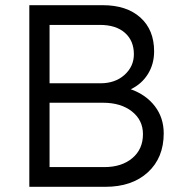

<svg xmlns="http://www.w3.org/2000/svg" viewBox="-20 -720 696 740"><path d="M93 -700H376Q468 -700 521 -652.5Q574 -605 574 -522Q574 -473 550 -434.5Q526 -396 484 -376Q543 -355 577 -310.5Q611 -266 611 -206Q611 -112 550 -56Q489 0 386 0H93ZM531 -203Q531 -257 488.5 -290.5Q446 -324 377 -324H171V-76H382Q449 -76 490 -110.5Q531 -145 531 -203ZM496 -511Q496 -563 461.5 -593.5Q427 -624 365 -624H171V-399H367Q424 -399 460 -431.5Q496 -464 496 -511Z"/></svg>

Font: Lexend HM
Style: Regular
Weight: 400
Designer: Bonnie Shaver-Troup, Thomas Jockin, Octavio Pardo
Foundry: Lexend
Version: Version 1.091